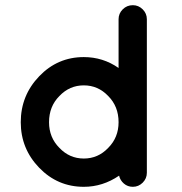

<svg xmlns="http://www.w3.org/2000/svg" viewBox="-20 -720 700 740"><path d="M546 -249V-54Q546 -32 530 -16Q514 0 492 0Q472 0 457.5 -12.5Q443 -25 439 -43Q376 0 303 0Q202 0 131 -73.5Q60 -147 60 -249Q60 -352 131 -426Q202 -500 303 -500Q377 -500 437 -458V-646Q437 -668 453 -684Q469 -700 492 -700Q514 -700 530 -684Q546 -668 546 -646V-250ZM397 -350Q358 -391 303 -391Q248 -391 209 -350Q169 -310 169 -249Q169 -190 209 -150Q248 -109 303 -109Q358 -109 397 -150Q437 -190 437 -249Q437 -310 397 -350Z"/></svg>

Font: Quicksand
Style: Bold
Weight: 700
Designer: Andrew Paglinawan
Foundry: Andrew Paglinawan
Version: 1.002